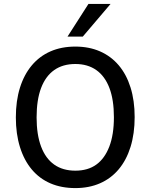

<svg xmlns="http://www.w3.org/2000/svg" viewBox="-20 -952 769 981"><path d="M365 9Q294 9 238 -15Q182 -39 142.5 -86Q103 -133 82 -200.5Q61 -268 61 -352Q61 -437 82 -504Q103 -571 142.5 -618Q182 -665 238 -689.5Q294 -714 365 -714Q435 -714 491 -689.5Q547 -665 586.5 -618.5Q626 -572 647 -505Q668 -438 668 -354Q668 -269 647 -201.5Q626 -134 586.5 -87Q547 -40 491 -15.5Q435 9 365 9ZM365 -80Q429 -80 472 -111Q515 -142 538.5 -203Q562 -264 562 -353Q562 -442 539 -502.5Q516 -563 472 -594Q428 -625 365 -625Q301 -625 257 -594Q213 -563 190 -502.5Q167 -442 167 -352Q167 -264 190 -203Q213 -142 257 -111Q301 -80 365 -80ZM325 -765 432 -932H545L403 -765Z"/></svg>

Font: Nunito Sans 10pt SemiCondensed SemiBold
Style: Regular
Weight: 600
Width: 4
Designer: Vernon Adams
Foundry: Vernon Adams
Version: Version 3.101;gftools[0.9.27]